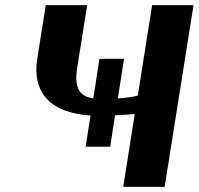

<svg xmlns="http://www.w3.org/2000/svg" viewBox="-20 -731 777 751"><path d="M126 -503C103 -358 189 -289 334 -279L315 -157H411L430 -280C457 -281 483 -283 507 -285L462 0H624L737 -711H575L519 -357C496 -351 468 -348 441 -346L465 -501H369L345 -346C340 -347 336 -348 331 -349C286 -360 271 -397 282 -466L321 -711H159Z"/></svg>

Font: Aerodynamic
Style: BdObl
Weight: 500
Designer: Google
Version: Version 2.000980; 2014